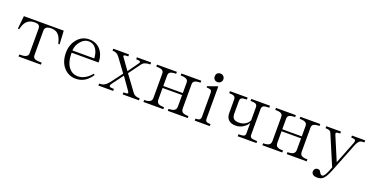

<svg xmlns="http://www.w3.org/2000/svg" viewBox="-24 -1404 4517 2312"><g transform="rotate(20 2234.5 -248.5)"><path d="M159.2 1H446.3V-24.4Q384.8 -24.4 362.3 -34.2Q334 -45.9 334 -80.1V-395.5Q334 -425.8 356.4 -439.5Q377 -452.1 418 -452.1Q482.4 -452.1 516.6 -406.2Q541 -374 557.6 -303.7L574.2 -305.7L564.5 -477.5H53.7L37.1 -312.5L53.7 -308.6Q68.4 -373 94.7 -406.2Q132.8 -452.1 202.1 -452.1Q239.3 -452.1 254.9 -439.5Q271.5 -426.8 271.5 -395.5V-80.1Q271.5 -46.9 238.3 -34.2Q213.9 -24.4 159.2 -24.4Z M1082 -114.3Q1044.9 -67.4 1000 -43Q957 -18.6 910.2 -18.6Q840.8 -18.6 796.9 -71.3Q744.1 -134.8 744.1 -260.7H1089.8Q1089.8 -363.3 1033.2 -424.8Q978.5 -484.4 891.6 -484.4Q799.8 -484.4 739.3 -412.1Q679.7 -340.8 679.7 -235.4Q679.7 -123 741.2 -51.8Q802.7 17.6 896.5 17.6Q963.9 17.6 1016.6 -17.6Q1058.6 -45.9 1096.7 -101.6ZM1024.4 -289.1H744.1Q748 -358.4 793.9 -410.2Q837.9 -460 890.6 -460Q947.3 -460 982.4 -418Q1019.5 -373 1024.4 -289.1Z M1401.4 -477.5H1199.2V-452.1Q1228.5 -452.1 1249 -442.4Q1267.6 -432.6 1286.1 -410.2L1414.1 -236.3L1301.8 -85.9Q1268.6 -46.9 1242.2 -35.2Q1220.7 -24.4 1182.6 -24.4V1H1372.1V-24.4Q1325.2 -24.4 1315.4 -35.2Q1305.7 -45.9 1326.2 -75.2L1430.7 -215.8L1543 -56.6Q1555.7 -38.1 1547.9 -32.2Q1539.1 -24.4 1493.2 -24.4V1H1702.1V-24.4Q1669.9 -24.4 1651.4 -32.2Q1631.8 -39.1 1616.2 -57.6L1466.8 -260.7L1578.1 -412.1Q1593.8 -433.6 1618.2 -442.4Q1643.6 -452.1 1684.6 -452.1V-477.5H1502V-452.1Q1543 -452.1 1552.7 -444.3Q1562.5 -436.5 1548.8 -417L1452.1 -281.2L1353.5 -418.9Q1336.9 -438.5 1347.7 -445.3Q1357.4 -452.1 1401.4 -452.1Z M1759.8 1H2014.6V-24.4Q1960 -24.4 1938.5 -40Q1918.9 -54.7 1918.9 -89.8V-236.3H2168.9V-89.8Q2168.9 -54.7 2146.5 -40Q2124 -24.4 2072.3 -24.4V1H2327.1V-24.4Q2272.5 -24.4 2251 -40Q2231.4 -54.7 2231.4 -89.8V-395.5Q2231.4 -425.8 2252 -438.5Q2273.4 -452.1 2327.1 -452.1V-477.5H2072.3V-452.1Q2123 -452.1 2146.5 -438.5Q2168.9 -425.8 2168.9 -395.5V-261.7H1918.9V-395.5Q1918.9 -425.8 1938.5 -438.5Q1960.9 -452.1 2014.6 -452.1V-477.5H1759.8V-452.1Q1816.4 -452.1 1836.9 -438.5Q1856.4 -426.8 1856.4 -395.5V-89.8Q1856.4 -54.7 1835.9 -40Q1814.5 -24.4 1759.8 -24.4Z M2417 1H2610.4V-24.4Q2570.3 -24.4 2556.6 -34.2Q2543 -43.9 2543 -73.2V-484.4L2413.1 -438.5L2416 -423.8Q2455.1 -423.8 2470.7 -412.1Q2483.4 -401.4 2483.4 -378.9V-73.2Q2483.4 -43.9 2467.8 -34.2Q2453.1 -24.4 2417 -24.4ZM2515.6 -637.7Q2489.3 -637.7 2473.6 -621.1Q2460.9 -605.5 2460.9 -583Q2460.9 -560.5 2473.6 -545.9Q2489.3 -528.3 2515.6 -528.3Q2542 -528.3 2556.6 -545.9Q2571.3 -560.5 2571.3 -583Q2571.3 -605.5 2556.6 -621.1Q2541 -637.7 2515.6 -637.7Z M3208 -477.5H2967.8V-452.1Q3017.6 -452.1 3036.1 -441.4Q3054.7 -429.7 3054.7 -400.4V-237.3Q3044.9 -207 3012.7 -184.6Q2975.6 -158.2 2924.8 -158.2Q2876 -158.2 2855.5 -178.7Q2835.9 -197.3 2835.9 -242.2V-400.4Q2835.9 -429.7 2851.6 -440.4Q2870.1 -452.1 2920.9 -452.1V-477.5H2694.3V-452.1Q2738.3 -452.1 2756.8 -440.4Q2776.4 -428.7 2776.4 -400.4V-224.6Q2776.4 -168.9 2810.5 -138.7Q2842.8 -110.4 2898.4 -110.4Q2956.1 -110.4 3002.9 -144.5Q3041 -171.9 3054.7 -203.1V-70.3Q3054.7 -42 3039.1 -34.2Q3022.5 -24.4 2967.8 -24.4V1H3208V-24.4Q3151.4 -24.4 3132.8 -34.2Q3114.3 -43 3114.3 -70.3V-400.4Q3114.3 -429.7 3132.8 -441.4Q3153.3 -452.1 3208 -452.1Z M3284.2 1H3539.1V-24.4Q3484.4 -24.4 3462.9 -40Q3443.4 -54.7 3443.4 -89.8V-236.3H3693.4V-89.8Q3693.4 -54.7 3670.9 -40Q3648.4 -24.4 3596.7 -24.4V1H3851.6V-24.4Q3796.9 -24.4 3775.4 -40Q3755.9 -54.7 3755.9 -89.8V-395.5Q3755.9 -425.8 3776.4 -438.5Q3797.9 -452.1 3851.6 -452.1V-477.5H3596.7V-452.1Q3647.5 -452.1 3670.9 -438.5Q3693.4 -425.8 3693.4 -395.5V-261.7H3443.4V-395.5Q3443.4 -425.8 3462.9 -438.5Q3485.4 -452.1 3539.1 -452.1V-477.5H3284.2V-452.1Q3340.8 -452.1 3361.3 -438.5Q3380.9 -426.8 3380.9 -395.5V-89.8Q3380.9 -54.7 3360.4 -40Q3338.9 -24.4 3284.2 -24.4Z M3928.7 -477.5V-452.1Q3963.9 -452.1 3979.5 -444.3Q3991.2 -438.5 4001 -421.9L4165 -35.2L4145.5 13.7Q4129.9 52.7 4115.2 74.2Q4099.6 97.7 4086.9 97.7Q4072.3 97.7 4063.5 88.9Q4057.6 84 4050.8 70.3Q4043 55.7 4037.1 49.8Q4027.3 41 4011.7 41Q3988.3 41 3975.6 55.7Q3962.9 69.3 3962.9 90.8Q3962.9 111.3 3978.5 125Q3997.1 141.6 4033.2 141.6Q4082 141.6 4108.4 118.2Q4143.6 87.9 4178.7 -1L4329.1 -381.8Q4347.7 -425.8 4369.1 -440.4Q4387.7 -452.1 4427.7 -452.1V-477.5H4257.8V-452.1Q4296.9 -452.1 4308.6 -441.4Q4319.3 -430.7 4310.5 -406.2L4195.3 -113.3L4067.4 -416Q4058.6 -437.5 4068.4 -444.3Q4078.1 -452.1 4117.2 -452.1V-477.5Z"/></g></svg>

Font: Batang
Style: Regular
Weight: 400
Version: Version 2.21